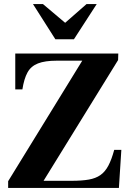

<svg xmlns="http://www.w3.org/2000/svg" viewBox="-20 -923 636 943"><path d="M20 0V-33L384 -625H259Q201 -625 166.5 -611.5Q132 -598 115 -567Q98 -536 90 -484H55V-660H561L560 -628L194 -35H331Q382 -35 416 -41Q450 -47 473 -63Q496 -79 512 -109Q528 -139 541 -187H576L564 0ZM252 -730 142 -903H191L300 -811L405 -903H455L343 -730Z"/></svg>

Font: Frank Ruhl Libre
Style: Bold
Weight: 700
Designer: Yanek Iontef
Foundry: Fontef
Version: Version 6.004